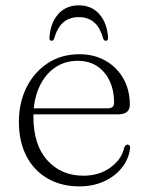

<svg xmlns="http://www.w3.org/2000/svg" viewBox="-20 -670 542 701"><path d="M454 -287Q454 -270 443 -261.2Q432 -252.5 410.5 -252.5H79.5V-274.5H373Q396.5 -274.5 396.5 -294.5Q396.5 -363 360.5 -405.5Q324.5 -448 264 -448Q215.5 -448 179 -422Q142.5 -396 122.2 -350Q102 -304 102 -244Q102 -140.5 153 -84.5Q204 -28.5 284 -28.5Q341.5 -28.5 382.8 -58Q424 -87.5 433.5 -131Q436 -137 438.8 -139.5Q441.5 -142 445.5 -142Q451 -142 453.2 -138.2Q455.5 -134.5 455 -129.5Q450.5 -90 425.5 -58.2Q400.5 -26.5 360.2 -8Q320 10.5 270.5 10.5Q203.5 10.5 153.5 -18.5Q103.5 -47.5 76.2 -100.5Q49 -153.5 49 -225Q49 -294.5 76.5 -350.2Q104 -406 153.8 -439Q203.5 -472 270.5 -472Q323.5 -472 365 -448.5Q406.5 -425 430.2 -383.5Q454 -342 454 -287ZM267.5 -607.5Q234.5 -607.5 212.2 -589.2Q190 -571 177.5 -529Q174.5 -521 168.5 -521Q165 -521 162.5 -523.8Q160 -526.5 160.5 -532Q163.5 -585 192 -617.8Q220.5 -650.5 267.5 -650.5Q315 -650.5 343.2 -617.8Q371.5 -585 374.5 -532Q375 -526.5 372.5 -523.8Q370 -521 366.5 -521Q360.5 -521 356.5 -529Q345 -571 322.8 -589.2Q300.5 -607.5 267.5 -607.5Z"/></svg>

Font: Fraunces ExtraLight
Style: Regular
Weight: 250
Version: Version 1.000;[b76b70a41]